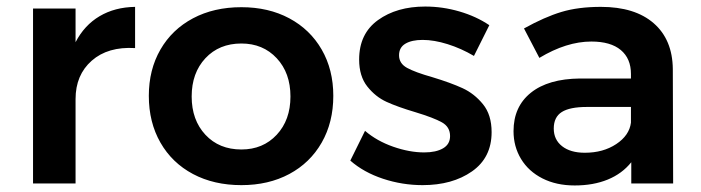

<svg xmlns="http://www.w3.org/2000/svg" viewBox="-20 -561 2143 587"><path d="M393 -540V-414Q310 -419 260.5 -375.5Q211 -332 211 -258V0H81V-535H211V-432Q238 -484 284.5 -511.5Q331 -539 393 -540Z M999 -268Q999 -187 963.5 -125Q928 -63 864.5 -29Q801 5 718 5Q634 5 570 -29Q506 -63 470.5 -125Q435 -187 435 -268Q435 -348 470.5 -409.5Q506 -471 570 -505Q634 -539 718 -539Q801 -539 864.5 -505Q928 -471 963.5 -409.5Q999 -348 999 -268ZM566 -266Q566 -194 608 -149Q650 -104 718 -104Q784 -104 826 -149Q868 -194 868 -266Q868 -338 826 -383Q784 -428 718 -428Q650 -428 608 -383Q566 -338 566 -266Z M1272 -439Q1239 -439 1219.5 -427.5Q1200 -416 1200 -392Q1200 -367 1224.5 -353.5Q1249 -340 1302 -325Q1358 -308 1394 -291.5Q1430 -275 1456.5 -242.5Q1483 -210 1483 -157Q1483 -79 1423 -37Q1363 5 1272 5Q1210 5 1151 -14.5Q1092 -34 1051 -70L1096 -161Q1132 -130 1182 -112.5Q1232 -95 1277 -95Q1313 -95 1334.5 -107.5Q1356 -120 1356 -145Q1356 -173 1331 -187Q1306 -201 1250 -218Q1196 -234 1162 -249.5Q1128 -265 1103 -296.5Q1078 -328 1078 -379Q1078 -458 1135.5 -499.5Q1193 -541 1280 -541Q1333 -541 1384.5 -526Q1436 -511 1476 -484L1429 -390Q1390 -413 1348.5 -426Q1307 -439 1272 -439Z M1910 0V-65Q1882 -30 1838 -12Q1794 6 1737 6Q1681 6 1638.5 -15.5Q1596 -37 1573 -75Q1550 -113 1550 -160Q1550 -235 1603 -277.5Q1656 -320 1753 -321H1909V-335Q1909 -382 1878 -408Q1847 -434 1788 -434Q1712 -434 1629 -384L1582 -474Q1645 -509 1696.5 -524.5Q1748 -540 1817 -540Q1921 -540 1978.5 -490Q2036 -440 2037 -350L2038 0ZM1909 -186V-234H1774Q1722 -234 1697.5 -218.5Q1673 -203 1673 -168Q1673 -134 1698.5 -114Q1724 -94 1768 -94Q1824 -94 1864 -120.5Q1904 -147 1909 -186Z"/></svg>

Font: Montserrat Medium
Style: Regular
Weight: 500
Designer: Julieta Ulanovsky
Foundry: Julieta Ulanovsky
Version: Version 6.001